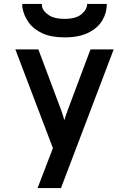

<svg xmlns="http://www.w3.org/2000/svg" viewBox="-20 -762 656 976"><path d="M171 194 249 -9 58 -511H175L292 -199Q296 -188 300 -175.5Q304 -163 307 -151Q311 -164 315 -176Q319 -188 323 -199L440 -511H558L290 194ZM308 -572Q239.5 -572 194.8 -593Q150 -614 125.5 -648.2Q101 -682.5 94 -723Q93.5 -727.5 93.2 -732.5Q93 -737.5 93 -742H193Q193 -737.5 193.2 -732.5Q193.5 -727.5 195 -723Q202.5 -701.5 230.2 -683.8Q258 -666 308 -666Q366.5 -666 394.8 -690.2Q423 -714.5 423 -742H523Q523 -696.5 499.8 -657.8Q476.5 -619 428.8 -595.5Q381 -572 308 -572Z"/></svg>

Font: Overpass Mono Light
Style: Regular
Weight: 300
Monospace: yes
Designer: Delve Withrington, Dave Bailey
Foundry: Delve Fonts LLC
Version: Version 4.000